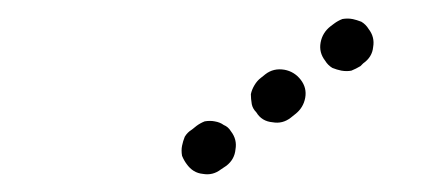

<svg xmlns="http://www.w3.org/2000/svg" viewBox="-20 -672 492 212"><path d="M235 -527Q232 -532 227 -534Q223 -537 217 -538Q212 -539 206 -538Q201 -536 197 -533L192 -529Q187 -526 184 -521Q182 -516 181 -511Q180 -506 181 -500Q183 -495 186 -491Q193 -481 204 -480Q215 -478 224 -485L230 -489Q239 -496 240 -507Q242 -518 235 -527ZM312 -584Q305 -593 294 -595Q282 -597 273 -590L268 -586Q264 -583 261 -578Q258 -573 257 -568Q257 -563 258 -557Q259 -552 263 -548Q269 -538 281 -537Q292 -535 301 -542L306 -546Q315 -553 317 -564Q319 -575 312 -584ZM387 -640Q384 -645 379 -648Q374 -650 369 -651Q364 -652 358 -651Q353 -649 349 -646L345 -643Q336 -636 334 -625Q332 -614 339 -605Q342 -600 347 -597Q352 -595 357 -594Q363 -593 368 -594Q373 -596 378 -599L381 -602Q391 -609 392 -620Q394 -631 387 -640Z"/></svg>

Font: FRB American Cursive Guidelines Dotted Ultra
Style: Bold Italic
Weight: 1000
Italic angle: -25°
Version: Version 2.0;Modular Font Editor K font №1